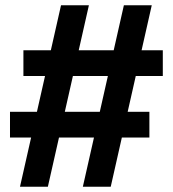

<svg xmlns="http://www.w3.org/2000/svg" viewBox="-20 -710 657 730"><path d="M295 0 451 -690H557L401 0ZM18 -187V-285H548V-187ZM56 0 212 -690H318L162 0ZM69 -421V-519H599V-421Z"/></svg>

Font: Radio Canada Big Medium
Style: Regular
Weight: 500
Designer: Étienne Aubert Bonn
Foundry: Coppers and Brasses
Version: Version 1.001